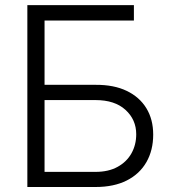

<svg xmlns="http://www.w3.org/2000/svg" viewBox="-20 -748 681 768"><path d="M89.4 0V-727.5H515.6V-666H158.2V-408.7H362.3Q435.5 -409.2 486.8 -384.5Q538.1 -359.9 565.4 -315.2Q592.8 -270.5 592.8 -209.5Q592.8 -147 565.7 -99.6Q538.6 -52.2 487.1 -26.1Q435.5 0 362.3 0ZM158.2 -60.5H362.3Q414.1 -60.5 450.4 -80.6Q486.8 -100.6 505.9 -134.8Q524.9 -168.9 524.9 -210.9Q524.9 -269.5 481.9 -308.6Q439 -347.7 362.3 -347.7H158.2Z"/></svg>

Font: Inter 20pt Light
Style: Regular
Weight: 300
Version: Version 4.001;git-66647c0bb